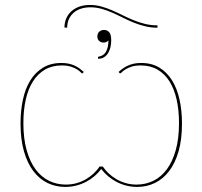

<svg xmlns="http://www.w3.org/2000/svg" viewBox="-20 -750 818 776"><path d="M616.5 -638Q590 -638 565.8 -644Q541.5 -650 519 -659.2Q496.5 -668.5 475.2 -679.2Q454 -690 432.8 -699.2Q411.5 -708.5 389.8 -714.5Q368 -720.5 345.5 -720.5Q323.5 -720.5 306 -714.5Q288.5 -708.5 276.5 -697.5Q264.5 -686.5 258 -671.5Q251.5 -656.5 251.5 -638.5H240.5Q240.5 -658 247.5 -674.8Q254.5 -691.5 267.8 -703.8Q281 -716 300.2 -723Q319.5 -730 343.5 -730Q366.5 -730 388.5 -724Q410.5 -718 432 -708.8Q453.5 -699.5 475 -688.8Q496.5 -678 519 -668.8Q541.5 -659.5 565.8 -653.5Q590 -647.5 616.5 -647.5ZM376 -519Q376 -520.5 378.2 -521Q380.5 -521.5 383 -522Q399.5 -526 408.5 -541.2Q417.5 -556.5 418.5 -586.5Q410 -578 399 -578Q387.5 -578 380.5 -584.8Q373.5 -591.5 373.5 -603Q373.5 -615 381.2 -622Q389 -629 401 -629Q412.5 -629 421 -620.2Q429.5 -611.5 429.5 -587Q429.5 -574 426.8 -561Q424 -548 417.8 -537Q411.5 -526 401.2 -519.2Q391 -512.5 376 -512.5ZM459.5 -459.5Q468.5 -467.5 477.8 -474Q487 -480.5 497.8 -485.2Q508.5 -490 521.5 -492.8Q534.5 -495.5 550.5 -495.5Q593.5 -495.5 624.5 -476.5Q655.5 -457.5 675.8 -424.5Q696 -391.5 705.8 -346.8Q715.5 -302 715.5 -250.5Q715.5 -186.5 701.8 -138.5Q688 -90.5 663.5 -58.5Q639 -26.5 606 -10.5Q573 5.5 534.5 5.5Q511.5 5.5 490.2 0Q469 -5.5 450.5 -15.2Q432 -25 416.5 -38.2Q401 -51.5 389 -67Q377.5 -51.5 362 -38.2Q346.5 -25 328 -15.2Q309.5 -5.5 288 0Q266.5 5.5 243.5 5.5Q205 5.5 172 -10.5Q139 -26.5 114.8 -58.5Q90.5 -90.5 76.8 -138.5Q63 -186.5 63 -250.5Q63 -302 72.5 -346.8Q82 -391.5 102.2 -424.5Q122.5 -457.5 153.8 -476.5Q185 -495.5 228 -495.5Q244 -495.5 257 -492.8Q270 -490 280.8 -485.2Q291.5 -480.5 300.5 -474Q309.5 -467.5 318.5 -459.5L315.5 -455.5Q314.5 -453.5 312.5 -453.5Q310 -453.5 305.5 -458.5Q301 -463.5 291.5 -469.5Q282 -475.5 267 -480.5Q252 -485.5 229.5 -485.5Q191 -485.5 162 -468.8Q133 -452 113.5 -421.5Q94 -391 84.2 -348Q74.5 -305 74.5 -252.5Q74.5 -189.5 87.8 -142.8Q101 -96 124 -65.2Q147 -34.5 178.2 -19.2Q209.5 -4 246 -4Q270 -4 290.5 -10Q311 -16 328.2 -26.2Q345.5 -36.5 359.2 -49.5Q373 -62.5 382.5 -77H395.5Q405 -62.5 418.8 -49.5Q432.5 -36.5 449.8 -26.2Q467 -16 487.8 -10Q508.5 -4 532.5 -4Q568.5 -4 599.8 -19.2Q631 -34.5 654 -65.2Q677 -96 690.2 -142.8Q703.5 -189.5 703.5 -252.5Q703.5 -305 693.8 -348Q684 -391 664.8 -421.5Q645.5 -452 616.5 -468.8Q587.5 -485.5 549 -485.5Q526.5 -485.5 511.5 -480.5Q496.5 -475.5 487 -469.5Q477.5 -463.5 472.8 -458.5Q468 -453.5 466 -453.5Q464.5 -453.5 464 -454Q463.5 -454.5 462.5 -455.5Z"/></svg>

Font: Lato 2
Style: Regular
Weight: 100
Designer: Lukasz Dziedzic with Adam Twardoch and Botio Nikoltchev
Foundry: tyPoland Lukasz Dziedzic
Version: Version 2.015; 2015-08-06; http://www.latofonts.com/